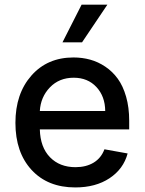

<svg xmlns="http://www.w3.org/2000/svg" viewBox="-20 -802 627 833"><path d="M251 -618.2 334 -781.7H445.8L335.9 -618.2ZM306.6 11.2Q187 11.2 116.9 -64.9Q46.9 -141.1 46.9 -269Q46.9 -395.5 116.2 -474.1Q185.5 -552.7 298.8 -552.7Q336.9 -552.7 371.3 -543.2Q405.8 -533.7 437 -512.7Q468.3 -491.7 491 -460.4Q513.7 -429.2 527.1 -382.6Q540.5 -335.9 540.5 -278.3V-240.7H152.8Q154.8 -163.1 196.8 -119.9Q238.8 -76.7 307.6 -76.7Q353.5 -76.7 386.2 -96.4Q418.9 -116.2 433.1 -154.3L533.7 -136.2Q515.6 -68.8 455.3 -28.8Q395 11.2 306.6 11.2ZM152.8 -320.3H436.5Q436 -383.8 398.4 -424.3Q360.8 -464.8 299.8 -464.8Q236.8 -464.8 196.5 -422.9Q156.2 -380.9 152.8 -320.3Z"/></svg>

Font: Interop Med
Style: Regular
Weight: 500
Designer: Rasmus Andersson, Google, Jang Haemin
Foundry: jhaemin
Version: Version 1.007